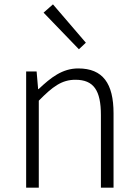

<svg xmlns="http://www.w3.org/2000/svg" viewBox="-20 -861 633 881"><path d="M342 -635 374 -665 223 -841 180 -803ZM100 0H158V-399C221 -463 263 -495 326 -495C410 -495 443 -446 443 -333V0H501V-341C501 -478 452 -547 339 -547C266 -547 213 -505 157 -452H155L148 -533H100Z"/></svg>

Font: Spoqa Han Sans Neo Light
Style: Regular
Weight: 300
Designer: [Spoqa Han Sans Neo] Dong-huui Kim  Younghwa Kang  Yujin Lee  [Noto Sans] Ryoko NISHIZUKA  (kana & ideographs); Paul D. 
Foundry: Spoqa (http://www.spoqa-han-sans.com)
Version: Version 1.000